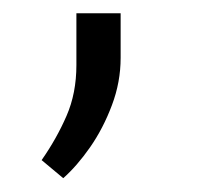

<svg xmlns="http://www.w3.org/2000/svg" viewBox="-20 -114 293 286"><path d="M93.8 -17.1V-94.2H159.7V-27.8Q159.7 8.3 146.7 42.7Q133.8 77.1 114.3 105.2Q94.7 133.3 74.2 151.4L42 124.5Q64.5 92.3 79.1 58.6Q93.8 24.9 93.8 -17.1Z"/></svg>

Font: Vazirmatn UI FD Light
Style: Regular
Weight: 300
Designer: Saber Rastikerdar
Foundry: Saber Rastikerdar
Version: Version 33.003